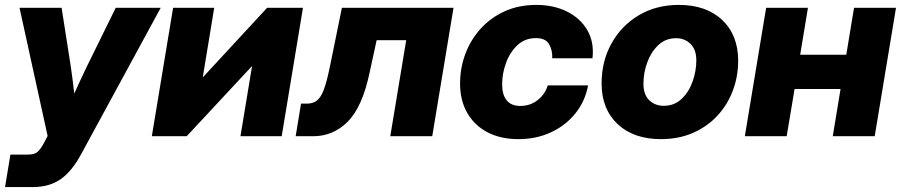

<svg xmlns="http://www.w3.org/2000/svg" viewBox="-34 -547 3622 771"><path d="M-13.7 204.1 7.8 73.7H79.1Q105.5 73.7 117.9 62Q130.4 50.3 145 22.5L157.2 -1L44.4 -515.6H213.4L250.5 -278.3Q254.4 -251.5 257.8 -224.9Q261.2 -198.2 264.2 -171.4Q289.1 -226.6 314 -278.3L430.7 -515.6H611.3L291.5 72.8Q253.9 142.1 208.7 173.1Q163.6 204.1 99.1 204.1Z M1097.2 0H931.6L978 -280.8H977.1L715.8 0H575.7L661.1 -515.6H826.2L780.3 -236.8H780.8L1038.6 -515.6H1182.6Z M1153.3 0 1174.8 -130.9H1199.2Q1223.1 -130.9 1239 -143.6Q1254.9 -156.2 1266.6 -187.7Q1278.3 -219.2 1290 -275.9L1338.9 -515.6H1787.1L1701.7 0H1533.2L1597.2 -385.7H1478.5L1449.7 -253.4Q1420.9 -117.2 1362.5 -58.6Q1304.2 0 1223.6 0Z M2047.9 11.7Q1975.6 11.7 1923.1 -16.1Q1870.6 -43.9 1842 -94Q1813.5 -144 1813.5 -211.4Q1813.5 -274.4 1835 -331.3Q1856.4 -388.2 1896.7 -432.4Q1937 -476.6 1993.4 -502Q2049.8 -527.3 2119.6 -527.3Q2189 -527.3 2242.7 -500.7Q2296.4 -474.1 2324.5 -425.8Q2352.5 -377.4 2345.2 -313H2183.6Q2185.1 -345.2 2170.9 -369.6Q2156.7 -394 2118.2 -394Q2074.2 -394 2043.9 -365.7Q2013.7 -337.4 1998 -294.4Q1982.4 -251.5 1982.4 -208Q1982.4 -166.5 2000.7 -144Q2019 -121.6 2055.2 -121.6Q2095.7 -121.6 2125.5 -145.5Q2155.3 -169.4 2165.5 -204.1H2327.6Q2315.4 -139.6 2276.1 -91.1Q2236.8 -42.5 2178 -15.4Q2119.1 11.7 2047.9 11.7Z M2620.1 11.7Q2510.3 11.7 2446 -48.8Q2381.8 -109.4 2381.8 -211.9Q2381.8 -300.8 2421.4 -372.3Q2460.9 -443.8 2531 -485.6Q2601.1 -527.3 2691.9 -527.3Q2802.2 -527.3 2866.2 -466.6Q2930.2 -405.8 2930.2 -303.2Q2930.2 -239.7 2908.7 -182.9Q2887.2 -126 2846.7 -82.3Q2806.2 -38.6 2748.8 -13.4Q2691.4 11.7 2620.1 11.7ZM2630.9 -122.1Q2673.8 -122.1 2703.1 -149.9Q2732.4 -177.7 2747.3 -220Q2762.2 -262.2 2762.2 -304.2Q2762.2 -348.1 2738.8 -370.8Q2715.3 -393.6 2681.2 -393.6Q2638.7 -393.6 2609.4 -365.7Q2580.1 -337.9 2564.9 -295.9Q2549.8 -253.9 2549.8 -210.9Q2549.8 -167 2573.2 -144.5Q2596.7 -122.1 2630.9 -122.1Z M3210.4 -515.6 3179.2 -327.1H3364.3L3395.5 -515.6H3564L3478.5 0H3310.1L3341.3 -189.5H3156.7L3125 0H2957L3042.5 -515.6Z"/></svg>

Font: Inter Display ExtraBold
Style: Italic
Weight: 800
Italic angle: -9.39999°
Designer: Rasmus Andersson
Foundry: rsms
Version: Version 4.000;git-a52131595